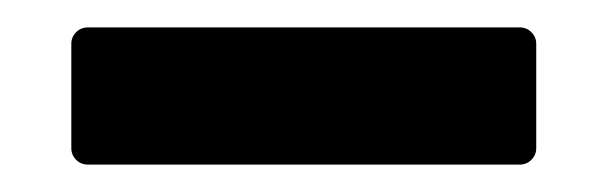

<svg xmlns="http://www.w3.org/2000/svg" viewBox="-20 -371 444 140"><path d="M32 -263V-339Q32 -344 35.5 -347.5Q39 -351 44 -351H359Q364 -351 367.5 -347.5Q371 -344 371 -339V-263Q371 -258 367.5 -254.5Q364 -251 359 -251H44Q39 -251 35.5 -254.5Q32 -258 32 -263Z"/></svg>

Font: Amber EN SemiBold
Style: Regular
Weight: 600
Designer: Jeremy Tribby
Foundry: Tribby Type
Version: Version 1.408 November 24, 2021